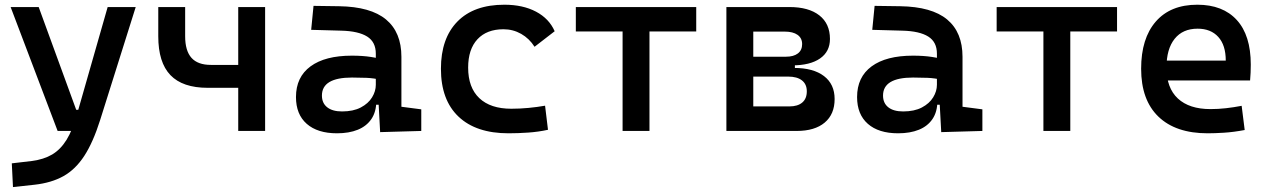

<svg xmlns="http://www.w3.org/2000/svg" viewBox="-20 -547 5313 802"><path d="M34.2 234.4 29.3 135.3 112.8 125.5Q162.6 119.1 197.8 98.4Q232.9 77.6 258.1 36.9Q283.2 -3.9 301.8 -70.3L429.7 -517.6H546.9L398.4 -45.9Q369.1 46.9 332.3 103.8Q295.4 160.6 245.1 188.7Q194.8 216.8 124.5 224.6ZM220.7 0 24.4 -517.6H141.6L298.3 -88.4H316.4V0Z M847.7 -180.2Q742.7 -180.2 691.9 -233.2Q641.1 -286.1 641.1 -395.5V-517.6H753.4V-395.5Q753.4 -335 779.8 -305.4Q806.2 -275.9 860.8 -275.9H1003.4V-180.2ZM975.1 0V-517.6H1087.4V0Z M1567.9 4.9 1559.6 -148.4 1549.8 -198.7V-322.8Q1549.8 -371.6 1513.7 -394.3Q1477.5 -417 1406.2 -418.9L1279.8 -422.4L1289.6 -522.5L1396.5 -521Q1528.3 -519 1592.5 -465.6Q1656.7 -412.1 1656.7 -309.6V-101.1L1739.7 -90.3V0ZM1387.7 9.8Q1306.2 9.8 1261.2 -29.8Q1216.3 -69.3 1216.3 -141.6Q1216.3 -225.1 1277.1 -269.8Q1337.9 -314.5 1449.7 -314.5Q1494.6 -314.5 1529.5 -309.1Q1564.5 -303.7 1593.8 -293.5L1572.3 -213.4Q1540 -220.7 1510.5 -221.9Q1481 -223.1 1450.2 -223.1Q1324.7 -223.1 1324.7 -147.9Q1324.7 -116.2 1346.7 -98.9Q1368.7 -81.5 1408.7 -81.5Q1455.6 -81.5 1487.1 -98.1Q1518.6 -114.7 1534.2 -140.4Q1549.8 -166 1549.8 -192.9V-242.2L1576.2 -109.4H1535.2L1551.8 -125Q1551.8 -80.1 1531.5 -50Q1511.2 -20 1474.6 -5.1Q1438 9.8 1387.7 9.8Z M2104 9.8Q1968.8 9.8 1895.3 -59.8Q1821.8 -129.4 1821.8 -259.8Q1821.8 -386.7 1890.6 -457Q1959.5 -527.3 2086.9 -527.3Q2164.1 -527.3 2219 -498.3Q2273.9 -469.2 2296.9 -416.5L2212.9 -351.6Q2190.9 -386.2 2157 -405.5Q2123 -424.8 2083 -424.8Q2013.2 -424.8 1974.4 -383.1Q1935.5 -341.3 1935.5 -264.6Q1935.5 -181.2 1982.2 -137Q2028.8 -92.8 2115.7 -92.8Q2151.4 -92.8 2187.3 -96.2Q2223.1 -99.6 2256.8 -105.5L2269 -4.9Q2229 3.9 2186.5 6.8Q2144 9.8 2104 9.8Z M2580.6 0V-517.6H2692.9V0ZM2385.3 -415.5V-517.6H2888.2V-415.5Z M3119.6 0V-102.5H3277.3Q3312 -102.5 3331.1 -118.7Q3350.1 -134.8 3350.1 -165.5Q3350.1 -195.3 3329.8 -211.2Q3309.6 -227.1 3272 -227.1H3103.5V-263.2H3296.9Q3377.4 -263.2 3421.9 -229.2Q3466.3 -195.3 3466.3 -133.3Q3466.3 -69.8 3424.8 -34.9Q3383.3 0 3307.6 0ZM3014.2 0V-517.6H3126.5V0ZM3080.1 -243.2V-291H3300.3V-243.2ZM3103.5 -273.9V-310.1H3262.7Q3294.9 -310.1 3312.7 -323.7Q3330.6 -337.4 3330.6 -362.8Q3330.6 -387.7 3311.5 -401.4Q3292.5 -415 3257.8 -415H3119.6V-517.6H3277.3Q3357.9 -517.6 3402.3 -482.9Q3446.8 -448.2 3446.8 -384.3Q3446.8 -331.5 3405.3 -302.7Q3363.8 -273.9 3288.1 -273.9Z M3911.6 4.9 3903.3 -148.4 3893.6 -198.7V-322.8Q3893.6 -371.6 3857.4 -394.3Q3821.3 -417 3750 -418.9L3623.5 -422.4L3633.3 -522.5L3740.2 -521Q3872.1 -519 3936.3 -465.6Q4000.5 -412.1 4000.5 -309.6V-101.1L4083.5 -90.3V0ZM3731.4 9.8Q3649.9 9.8 3605 -29.8Q3560.1 -69.3 3560.1 -141.6Q3560.1 -225.1 3620.8 -269.8Q3681.6 -314.5 3793.5 -314.5Q3838.4 -314.5 3873.3 -309.1Q3908.2 -303.7 3937.5 -293.5L3916 -213.4Q3883.8 -220.7 3854.2 -221.9Q3824.7 -223.1 3793.9 -223.1Q3668.5 -223.1 3668.5 -147.9Q3668.5 -116.2 3690.4 -98.9Q3712.4 -81.5 3752.4 -81.5Q3799.3 -81.5 3830.8 -98.1Q3862.3 -114.7 3877.9 -140.4Q3893.6 -166 3893.6 -192.9V-242.2L3919.9 -109.4H3878.9L3895.5 -125Q3895.5 -80.1 3875.2 -50Q3855 -20 3818.4 -5.1Q3781.7 9.8 3731.4 9.8Z M4338.4 0V-517.6H4450.7V0ZM4143.1 -415.5V-517.6H4646V-415.5Z M5024.4 9.8Q4891.1 9.8 4818.8 -59.8Q4746.6 -129.4 4746.6 -259.8Q4746.6 -386.7 4807.9 -457Q4869.1 -527.3 4981.4 -527.3Q5087.9 -527.3 5146.2 -463.4Q5204.6 -399.4 5204.6 -277.3Q5204.6 -242.2 5201.7 -210.9H4833.5V-293.9H5100.1Q5100.1 -358.4 5068.8 -392.8Q5037.6 -427.2 4982.4 -427.2Q4920.4 -427.2 4886.5 -384.8Q4852.5 -342.3 4852.5 -264.6Q4852.5 -179.7 4900.1 -135.5Q4947.8 -91.3 5036.1 -91.3Q5068.8 -91.3 5101.1 -95Q5133.3 -98.6 5166.5 -105L5179.2 -3.9Q5132.3 4.9 5093.3 7.3Q5054.2 9.8 5024.4 9.8Z"/></svg>

Font: Cascadia Code Medium
Style: Regular
Weight: 500
Monospace: yes
Designer: Aaron Bell
Foundry: Saja Typeworks
Version: Version 2407.024